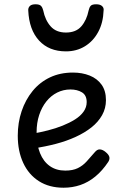

<svg xmlns="http://www.w3.org/2000/svg" viewBox="-20 -858 566 897"><path d="M277 19Q210 19 162 -11.5Q114 -42 88.5 -97Q63 -152 63 -224Q63 -285 81 -338.5Q99 -392 132.5 -433Q166 -474 213.5 -496.5Q261 -519 321 -519Q364 -519 399 -505Q434 -491 454.5 -462.5Q475 -434 475 -390Q475 -352 457 -320Q439 -288 407.5 -263Q376 -238 333.5 -218.5Q291 -199 241.5 -186Q192 -173 138 -165L135 -234Q169 -240 204.5 -249Q240 -258 272.5 -271Q305 -284 330.5 -300Q356 -316 370.5 -336.5Q385 -357 385 -381Q385 -413 363 -426.5Q341 -440 309 -440Q276 -440 247 -425.5Q218 -411 196.5 -384Q175 -357 163 -320.5Q151 -284 151 -240Q151 -182 167 -142.5Q183 -103 213 -82Q243 -61 285 -61Q320 -61 343.5 -72.5Q367 -84 385 -104Q403 -124 422 -146Q434 -161 447 -160Q460 -159 473 -148Q487 -137 490.5 -126Q494 -115 486 -102Q458 -60 425 -33Q392 -6 355 6.5Q318 19 277 19ZM288 -618Q209 -618 162.5 -668.5Q116 -719 112 -809Q111 -821 119 -829.5Q127 -838 146 -838Q165 -838 172 -830Q179 -822 182 -809Q191 -764 216.5 -735Q242 -706 288 -706Q335 -706 360 -735Q385 -764 394 -809Q397 -823 403.5 -830.5Q410 -838 429 -838Q448 -838 457 -829.5Q466 -821 464 -809Q462 -752 439 -709Q416 -666 377 -642Q338 -618 288 -618Z"/></svg>

Font: Playwrite GB S
Style: Regular
Weight: 400
Designer: Veronika Burian, José Scaglione
Foundry: TypeTogether
Version: Version 1.000